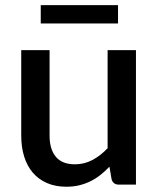

<svg xmlns="http://www.w3.org/2000/svg" viewBox="-20 -700 601 728"><path d="M495.5 -510V0H430.5Q409 0 403 -20.5L395 -68Q379 -51 361.2 -37Q343.5 -23 323.5 -13Q303.5 -3 280.8 2.5Q258 8 232 8Q190 8 158 -6Q126 -20 104.2 -45.5Q82.5 -71 71.5 -106.8Q60.5 -142.5 60.5 -185.5V-510H168V-185.5Q168 -134 191.8 -105.5Q215.5 -77 264 -77Q299.5 -77 330.2 -93.2Q361 -109.5 388 -138V-510ZM134.5 -680.5H427.5V-611H134.5Z"/></svg>

Font: Lato 2
Style: Regular
Weight: 600
Designer: Lukasz Dziedzic with Adam Twardoch and Botio Nikoltchev
Foundry: tyPoland Lukasz Dziedzic
Version: Version 2.015; 2015-08-06; http://www.latofonts.com/